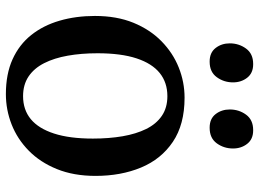

<svg xmlns="http://www.w3.org/2000/svg" viewBox="-129 -699 838 620"><g transform="rotate(90 290.0 -389.0)"><path d="M31.5 -276.5Q31.5 -347 53.5 -400.8Q75.5 -454.5 113.2 -491.5Q151 -528.5 198 -547.2Q245 -566 295.5 -566Q382 -566 438 -528.2Q494 -490.5 521 -425.5Q548 -360.5 548 -278.5Q548 -208 526 -153.8Q504 -99.5 466.5 -62.8Q429 -26 381.8 -7.5Q334.5 11 284 11Q219 11 171.5 -10.5Q124 -32 93 -71Q62 -110 46.8 -162.5Q31.5 -215 31.5 -276.5ZM290.5 -44.5Q334.5 -44.5 364.8 -69.5Q395 -94.5 411.2 -144.5Q427.5 -194.5 427.5 -270Q427.5 -322 420 -365.8Q412.5 -409.5 396.5 -442Q380.5 -474.5 354.2 -492.5Q328 -510.5 290.5 -510.5Q246.5 -510.5 215.8 -485.8Q185 -461 168.5 -411Q152 -361 152 -285Q152 -232.5 159.8 -188.8Q167.5 -145 184 -112.5Q200.5 -80 227 -62.2Q253.5 -44.5 290.5 -44.5ZM178.5 -647Q150 -647 135 -666.2Q120 -685.5 120 -712Q120 -741.5 136.8 -764.5Q153.5 -787.5 186.5 -787.5H187.5Q216 -787.5 231 -768.2Q246 -749 246 -722.5Q246 -693 229.2 -670Q212.5 -647 179.5 -647ZM392 -647Q363.5 -647 348.5 -666.2Q333.5 -685.5 333.5 -712Q333.5 -741.5 350.2 -764.5Q367 -787.5 400 -787.5H401Q429.5 -787.5 444.5 -768.2Q459.5 -749 459.5 -722.5Q459.5 -693 442.8 -670Q426 -647 393 -647Z"/></g></svg>

Font: Merriweather 28pt Medium
Style: Regular
Weight: 500
Version: Version 2.100